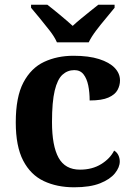

<svg xmlns="http://www.w3.org/2000/svg" viewBox="-20 -786 567 816"><path d="M295 10Q222 10 166 -16.5Q110 -43 78.5 -103.5Q47 -164 47 -266Q47 -374 79.5 -435.5Q112 -497 167.5 -523Q223 -549 292 -549Q357 -549 401 -535Q445 -521 467.5 -497.5Q490 -474 490 -444Q490 -423 479.5 -403.5Q469 -384 441 -371.5Q413 -359 361 -359Q361 -394 355 -423Q349 -452 335 -470Q321 -488 296 -488Q267 -488 245.5 -468.5Q224 -449 212.5 -401Q201 -353 201 -267Q201 -166 229 -115.5Q257 -65 320 -65Q372 -65 410 -88.5Q448 -112 465 -146Q477 -139 483 -126.5Q489 -114 489 -100Q489 -75 468.5 -49.5Q448 -24 405.5 -7Q363 10 295 10ZM222 -606Q212 -629 191.5 -655.5Q171 -682 149.5 -708Q128 -734 112 -753V-766H181Q202 -750 234.5 -723Q267 -696 289 -676Q304 -690 324 -706.5Q344 -723 364 -739Q384 -755 398 -766H467V-753Q452 -734 430 -708Q408 -682 388 -655.5Q368 -629 357 -606Z"/></svg>

Font: Noto Serif Vithkuqi
Style: Bold
Weight: 700
Version: Version 1.005